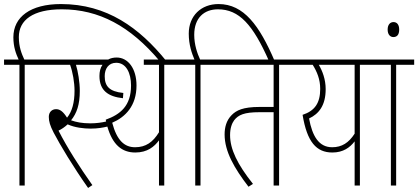

<svg xmlns="http://www.w3.org/2000/svg" viewBox="-20 -916 2065 948"><path d="M76 -596V0H102V-596H191V-622H100C87 -650 73 -684 73 -733C73 -817 143 -870 285 -870C469 -870 623 -787 768 -615H801C668 -779 508 -896 281 -896C130 -896 46 -832 46 -732C46 -684 59 -650 72 -622H0V-596Z M436 -2C375 -88 311 -188 269 -271C284 -278 300 -289 314 -302C349 -286 394 -281 427 -281C463 -281 489 -286 510 -291C536 -201 582 -163 648 -163C708 -163 742 -192 765 -223V0H791V-596H880V-622H690V-596H765V-263C735 -214 700 -189 647 -189C594 -189 557 -223 534 -310C599 -338 654 -393 654 -494C654 -578 612 -632 556 -632C541 -632 526 -629 514 -622H179V-596H326C339 -561 348 -509 348 -468C348 -410 336 -365 311 -335C292 -365 276 -377 257 -377C237 -377 221 -363 221 -339C221 -317 227 -296 245 -261C277 -200 339 -96 415 12ZM426 -307C385 -307 356 -313 331 -322C359 -357 374 -399 374 -467C374 -511 365 -564 355 -596H486C476 -582 471 -563 471 -541C471 -469 514 -439 587 -431L589 -457C519 -464 497 -491 497 -540C497 -577 516 -606 554 -606C603 -606 627 -555 627 -494C627 -393 574 -351 502 -325C503 -322 503 -319 504 -316C483 -311 456 -307 426 -307Z M944 -596V0H970V-596H1059V-622H968C954 -652 939 -696 939 -744C939 -828 988 -870 1056 -870C1161 -870 1229 -794 1308 -615H1336C1261 -790 1184 -896 1059 -896C973 -896 912 -838 912 -750C912 -695 927 -653 940 -622H868V-596Z M1358 -596H1447V-622H1047V-596H1331V-388H1262C1179 -388 1147 -371 1124 -348C1097 -321 1089 -286 1089 -252C1089 -168 1137 -85 1207 6L1229 -8C1152 -105 1116 -179 1116 -249C1116 -283 1125 -307 1136 -322C1157 -349 1186 -362 1261 -362H1331V0H1358Z M1846 -622H1435V-596H1524C1545 -562 1561 -525 1561 -477C1561 -408 1535 -369 1474 -349C1496 -215 1542 -163 1621 -163C1675 -163 1708 -188 1731 -218V0H1757V-596H1846ZM1506 -331C1555 -354 1588 -396 1588 -476C1588 -524 1572 -566 1554 -596H1731V-256C1702 -211 1668 -189 1620 -189C1555 -189 1522 -243 1506 -331Z M1936 -596H2025V-622H1834V-596H1910V0H1936Z M1894 -770C1894 -744 1908 -733 1922 -733C1939 -733 1951 -743 1951 -770C1951 -794 1940 -807 1923 -807C1907 -807 1894 -795 1894 -770Z"/></svg>

Font: Noto Sans Devanagari UI ExtraCondensed Thin
Style: Regular
Weight: 100
Width: 2
Designer: Jelle Bosma - Monotype Design Team
Foundry: Monotype Imaging Inc.
Version: Version 2.004